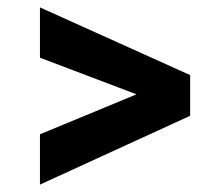

<svg xmlns="http://www.w3.org/2000/svg" viewBox="-20 -509 600 519"><path d="M349 -254 88 -353V-489L494 -306V-196L88 -10V-146Z"/></svg>

Font: Titillium-CLs Web
Style: CLs-Bold
Weight: 700
Version: Version 1.002;PS 57.000;hotconv 1.0.70;makeotf.lib2.5.55311